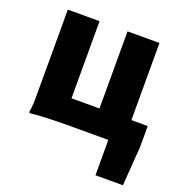

<svg xmlns="http://www.w3.org/2000/svg" viewBox="-136 -689 958 1006"><g transform="rotate(20 343.0 -186.0)"><path d="M505 197V0H288Q153 0 72 9Q66 9 66 0Q73 -29 72 -118Q72 -134 72 -142V-284V-569H249V-139H405V-569H583V-139H674V-22L658 197Z"/></g></svg>

Font: GenSekiGothic TW H
Style: Regular
Weight: 900
Version: Version 1.501;PS 1;hotconv 16.6.51;makeotf.lib2.5.65220